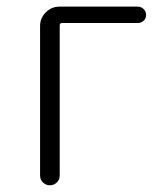

<svg xmlns="http://www.w3.org/2000/svg" viewBox="-20 -553 483 573"><path d="M99.6 -29.3V-475.6Q99.6 -499 116.7 -516.1Q133.8 -533.2 157.2 -533.2H391.6Q401.4 -533.2 408.7 -525.9Q416 -518.6 416 -508.3Q416 -498 408.7 -491.2Q401.4 -484.4 391.6 -484.4H165Q158.2 -484.4 158.2 -476.6V-29.3Q158.2 -16.6 149.4 -8.3Q140.6 0 128.9 0Q117.2 0 108.4 -8.3Q99.6 -16.6 99.6 -29.3Z"/></svg>

Font: Gen Jyuu Gothic Light
Style: Regular
Weight: 200
Designer: [Source Han Sans]
Ryoko NISHIZUKA  (kana & ideographs); Paul D. Hunt (Latin, Greek & Cyrillic); Wenlong ZHANG  (bopomofo
Version: Version 1.002.20150607